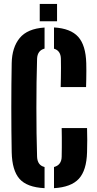

<svg xmlns="http://www.w3.org/2000/svg" viewBox="-20 -948 495 976"><path d="M206.5 8.5Q117 4 79.2 -38.8Q41.5 -81.5 39.5 -174Q38.5 -223 38 -281Q37.5 -339 37.5 -400Q37.5 -461 38 -519.2Q38.5 -577.5 39.5 -627Q41 -707 80.2 -754.8Q119.5 -802.5 206.5 -808V-701Q188 -696 178.8 -683.2Q169.5 -670.5 168.5 -650Q166.5 -592 165.8 -528.5Q165 -465 165 -400Q165 -335 165.8 -271.8Q166.5 -208.5 168.5 -150.5Q169.5 -129.5 178.8 -116.5Q188 -103.5 206.5 -99ZM254.5 8.5V-99Q273.5 -104 283.2 -117Q293 -130 293.5 -150.5Q294 -171 294.2 -197.5Q294.5 -224 294.2 -250.5Q294 -277 293.5 -297H422.5Q423.5 -268.5 423.5 -235.8Q423.5 -203 422.5 -174Q420 -82 380.8 -39.2Q341.5 3.5 254.5 8.5ZM288.5 -505.5Q289 -526 289.5 -551.8Q290 -577.5 290 -603.5Q290 -629.5 289.5 -650Q289 -670 280.2 -682.8Q271.5 -695.5 254.5 -700.5V-808.5Q339 -803.5 377.5 -760.8Q416 -718 418.5 -626.5Q419 -609 419 -587.5Q419 -566 418.5 -544.2Q418 -522.5 417.5 -505.5ZM182 -840V-928H270V-840Z"/></svg>

Font: Big Shoulders Stencil Display Thin ExtraBold
Style: Regular
Weight: 800
Version: Version 2.001